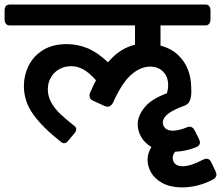

<svg xmlns="http://www.w3.org/2000/svg" viewBox="-51 -650 974 846"><path d="M902.8 119.1Q902.8 126 898.4 132.1Q894 138.2 886.2 141.6Q820.8 175.8 749 175.8H748Q697.3 174.8 663.6 156Q629.9 137.2 614.5 109.6Q599.1 82 599.1 54.7Q599.1 25.4 616.2 -2.4Q585.9 -20 570.8 -47.1Q555.7 -74.2 555.7 -101.6Q555.7 -139.2 585.7 -176.5Q615.7 -213.9 684.1 -238.8Q689.9 -255.9 689.9 -274.9Q689.9 -312 668 -334.2Q646 -356.4 609.9 -356.4Q567.9 -356.4 527.1 -320.8Q486.3 -285.2 447.3 -198.2Q437.5 -179.7 423.8 -179.7Q418.9 -179.7 409.7 -183.1L360.4 -205.6Q343.3 -212.9 343.3 -228.5Q343.3 -237.3 346.7 -243.2Q361.3 -276.4 372.1 -296.4Q340.8 -331.1 315.2 -344.7Q289.6 -358.4 263.2 -358.4Q233.4 -358.4 209.7 -345Q186 -331.5 172.9 -308.1Q159.7 -284.7 159.7 -256.3Q159.7 -225.1 175.3 -197.8Q190.9 -170.4 215.1 -147.5Q239.3 -124.5 277.3 -94.7Q284.7 -88.9 284.7 -80.6Q284.7 -70.3 274.9 -60.1L251.5 -32.2Q242.2 -19 230.5 -19Q224.6 -19 218.3 -24.4Q138.7 -86.4 96.4 -144.5Q54.2 -202.6 54.2 -271Q54.2 -317.4 74.7 -359.6Q95.2 -401.9 137.7 -428.7Q180.2 -455.6 243.2 -455.6Q291 -455.6 335.2 -437.3Q379.4 -418.9 424.8 -375.5Q477.5 -438 543.9 -452.6V-538.1H-8.8Q-19.5 -538.1 -25.1 -545.4Q-30.8 -552.7 -30.8 -565.9V-602.5Q-30.8 -629.9 -8.8 -629.9H855Q865.7 -629.9 871.1 -622.8Q876.5 -615.7 876.5 -602.5V-565.9Q876.5 -552.7 870.8 -545.4Q865.2 -538.1 855 -538.1H656.2V-449.2Q700.7 -437.5 731.2 -409.9Q761.7 -382.3 776.6 -344.5Q791.5 -306.6 791.5 -263.2Q792 -257.8 792 -247.1Q792 -222.2 785.4 -206.3Q778.8 -190.4 761.2 -184.1Q712.4 -166.5 689.5 -148.4Q666.5 -130.4 666.5 -110.4Q666.5 -95.7 677.2 -85Q688 -74.2 710 -74.2Q735.8 -74.2 769 -87.4Q775.9 -91.8 784.2 -91.8Q798.3 -91.8 806.6 -75.7L825.7 -37.6Q830.1 -28.8 830.1 -22Q830.1 -8.3 812.5 -1Q768.1 16.6 720.7 18.6Q710 31.2 710 45.9Q710 61 720.7 71.8Q731.4 82.5 753.4 82.5Q789.1 82.5 842.3 54.2Q852.1 49.3 858.9 49.3Q872.6 49.3 879.9 64.9L898.4 104Q902.8 114.7 902.8 119.1Z"/></svg>

Font: Jaldi
Style: Bold
Weight: 400
Designer: Pablo Cosgaya and Nicolas Silva
Foundry: Omnibus-Type
Version: Version 1.007